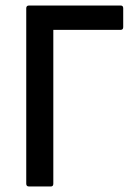

<svg xmlns="http://www.w3.org/2000/svg" viewBox="-20 -675 492 695"><path d="M85 0Q75 0 75 -10V-645Q75 -655 85 -655H417Q426 -655 426 -645V-577Q426 -567 417 -567H173V-10Q173 0 164 0Z"/></svg>

Font: Sofia Sans Semi Condensed SemiBold
Style: Regular
Weight: 600
Designer: Botio Nikoltchev, Ani Petrova
Foundry: lettersoup
Version: Version 4.100